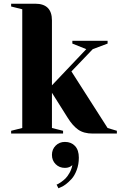

<svg xmlns="http://www.w3.org/2000/svg" viewBox="-20 -720 650 1035"><path d="M40 -700H170Q260 -700 260 -610V-260L445 -455L370 -485V-500H560V-485L480 -455L365 -335L560 -30L610 -15V0H480Q431 0 401 -21.5Q371 -43 345 -85L260 -220V-30L320 -15V0H40V-15L100 -30V-670L40 -685ZM295 295 285 275Q288 274 292.5 272Q297 270 310 261Q323 252 333.5 241.5Q344 231 355 211.5Q366 192 370 170Q355 185 330 185Q300 185 280 165Q260 145 260 115Q260 85 280 65Q300 45 330 45Q364 45 384.5 67Q405 89 405 130Q405 166 393.5 196.5Q382 227 366 244.5Q350 262 334 274Q318 286 306 290Z"/></svg>

Font: Yeseva One
Style: Regular
Weight: 400
Designer: Jovanny Lemonad
Foundry: Jovanny Lemonad
Version: Version 2.000